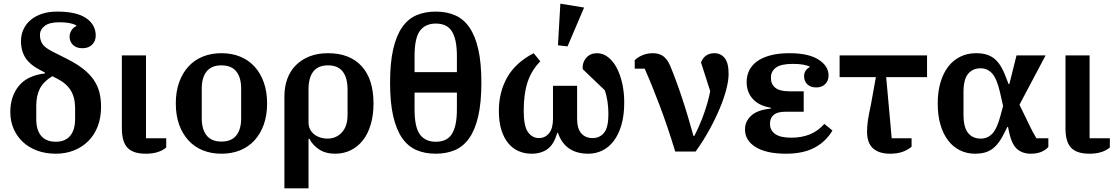

<svg xmlns="http://www.w3.org/2000/svg" viewBox="-20 -823 6072 1043"><path d="M283 12Q227 12 181.5 -5Q136 -22 104 -52Q72 -82 54 -123.5Q36 -165 36 -214Q36 -299 82 -356Q128 -413 224 -424V-429L203 -440Q145 -469 119.5 -507Q94 -545 94 -600Q94 -634 107.5 -663.5Q121 -693 146.5 -714.5Q172 -736 208 -748Q244 -760 290 -760Q397 -760 448.5 -724Q500 -688 500 -630Q500 -600 480.5 -580.5Q461 -561 428 -561Q395 -561 376.5 -579Q358 -597 358 -624Q358 -641 368 -657.5Q378 -674 394 -681V-686Q377 -694 355.5 -698Q334 -702 302 -702Q248 -702 222.5 -682Q197 -662 197 -633Q197 -606 210 -585Q223 -564 265 -543L348 -501Q399 -475 433.5 -447.5Q468 -420 489.5 -388.5Q511 -357 520 -321Q529 -285 529 -243Q529 -184 511 -137Q493 -90 460 -57Q427 -24 382 -6Q337 12 283 12ZM283 -53Q334 -53 361 -85Q388 -117 388 -177V-236Q388 -293 364.5 -331.5Q341 -370 290 -396L264 -409Q216 -380 196.5 -341.5Q177 -303 177 -249V-174Q177 -116 204 -84.5Q231 -53 283 -53Z M773 -522V-72H883V-22Q865 -6 837 3Q809 12 772 12Q703 12 672.5 -20.5Q642 -53 642 -125V-522Z M1183 -54Q1237 -54 1263.5 -87Q1290 -120 1290 -180V-342Q1290 -402 1263.5 -435Q1237 -468 1183 -468Q1129 -468 1102.5 -435Q1076 -402 1076 -342V-180Q1076 -120 1102.5 -87Q1129 -54 1183 -54ZM1183 12Q1127 12 1081.5 -6.5Q1036 -25 1003.5 -60.5Q971 -96 953 -146.5Q935 -197 935 -261Q935 -325 953 -375.5Q971 -426 1003.5 -461.5Q1036 -497 1081.5 -515.5Q1127 -534 1183 -534Q1239 -534 1284.5 -515.5Q1330 -497 1362.5 -461.5Q1395 -426 1413 -375.5Q1431 -325 1431 -261Q1431 -197 1413 -146.5Q1395 -96 1362.5 -60.5Q1330 -25 1284.5 -6.5Q1239 12 1183 12Z M1525 -300Q1525 -351 1540.5 -394Q1556 -437 1586.5 -468Q1617 -499 1661 -516.5Q1705 -534 1762 -534Q1880 -534 1944.5 -463.5Q2009 -393 2009 -261Q2009 -198 1994 -147Q1979 -96 1951.5 -61Q1924 -26 1885.5 -7Q1847 12 1801 12Q1748 12 1712.5 -12Q1677 -36 1661 -69H1656V200H1525ZM1758 -70Q1806 -70 1837 -103.5Q1868 -137 1868 -199V-337Q1868 -400 1842 -434Q1816 -468 1762 -468Q1708 -468 1682 -434.5Q1656 -401 1656 -338V-158Q1656 -137 1664.5 -120.5Q1673 -104 1687 -93Q1701 -82 1719.5 -76Q1738 -70 1758 -70Z M2347 12Q2289 12 2243 -7.5Q2197 -27 2165 -72.5Q2133 -118 2116 -192Q2099 -266 2099 -374Q2099 -482 2116 -556Q2133 -630 2165 -675.5Q2197 -721 2243 -740.5Q2289 -760 2347 -760Q2405 -760 2451 -740.5Q2497 -721 2529 -675.5Q2561 -630 2578 -556Q2595 -482 2595 -374Q2595 -266 2578 -192Q2561 -118 2529 -72.5Q2497 -27 2451 -7.5Q2405 12 2347 12ZM2347 -53Q2375 -53 2396.5 -62Q2418 -71 2432.5 -92Q2447 -113 2454.5 -146.5Q2462 -180 2462 -230V-320H2232V-230Q2232 -131 2261.5 -92Q2291 -53 2347 -53ZM2232 -431H2462V-518Q2462 -567 2454.5 -601Q2447 -635 2432.5 -656Q2418 -677 2396.5 -686Q2375 -695 2347 -695Q2291 -695 2261.5 -656Q2232 -617 2232 -518Z M2868 12Q2830 12 2797.5 -2Q2765 -16 2741 -45Q2717 -74 2703.5 -117.5Q2690 -161 2690 -221Q2690 -323 2735.5 -403Q2781 -483 2879 -534L2915 -490Q2890 -464 2873 -436Q2856 -408 2845.5 -375.5Q2835 -343 2830 -305Q2825 -267 2825 -221Q2825 -138 2848 -105.5Q2871 -73 2908 -73Q2941 -73 2962.5 -99Q2984 -125 2984 -177V-357H3115V-177Q3115 -125 3137.5 -99Q3160 -73 3199 -73Q3239 -73 3262 -102.5Q3285 -132 3285 -203Q3285 -239 3280 -272.5Q3275 -306 3265 -333L3146 -447Q3145 -451 3145 -459Q3146 -489 3167 -511.5Q3188 -534 3224 -534Q3255 -534 3282 -513.5Q3309 -493 3328.5 -457.5Q3348 -422 3359.5 -373Q3371 -324 3371 -267Q3371 -197 3356 -145Q3341 -93 3314.5 -58Q3288 -23 3252.5 -5.5Q3217 12 3176 12Q3050 12 3011 -101H3007Q2989 -38 2954 -13Q2919 12 2868 12ZM3011 -577 3024 -803 3153 -782 3063 -571Z M3648 0Q3607 -135 3563.5 -250Q3520 -365 3482 -450H3428V-496Q3445 -513 3471 -523.5Q3497 -534 3526 -534Q3560 -534 3582 -518.5Q3604 -503 3620 -467Q3634 -434 3650.5 -389.5Q3667 -345 3684 -294Q3701 -243 3717 -189.5Q3733 -136 3747 -85H3752Q3765 -110 3778.5 -141Q3792 -172 3803.5 -204Q3815 -236 3824 -268Q3833 -300 3838 -328L3788 -484Q3808 -534 3861 -534Q3895 -534 3916.5 -508Q3938 -482 3938 -421Q3938 -386 3925.5 -337.5Q3913 -289 3889.5 -233Q3866 -177 3833 -117Q3800 -57 3759 0Z M4250 12Q4143 12 4085 -24Q4027 -60 4027 -120Q4027 -164 4061 -195Q4095 -226 4167 -233V-238Q4104 -248 4070 -285Q4036 -322 4036 -377Q4036 -411 4049.5 -439.5Q4063 -468 4091.5 -489Q4120 -510 4164 -522Q4208 -534 4268 -534Q4373 -534 4427 -499Q4481 -464 4481 -413Q4481 -384 4462.5 -366Q4444 -348 4414 -348Q4383 -348 4365.5 -365Q4348 -382 4348 -409Q4348 -426 4356.5 -439Q4365 -452 4378 -458V-462Q4364 -468 4342 -472Q4320 -476 4287 -476Q4223 -476 4195.5 -456Q4168 -436 4168 -402V-398Q4168 -365 4192 -346Q4216 -327 4268 -327H4346V-216H4247Q4203 -216 4183 -199Q4163 -182 4163 -153V-149Q4163 -115 4191 -95Q4219 -75 4279 -75Q4393 -75 4458 -150L4502 -114Q4467 -54 4405 -21Q4343 12 4250 12Z M4932 -26Q4909 -7 4881 2.5Q4853 12 4815 12Q4755 12 4722.5 -17Q4690 -46 4690 -109Q4690 -134 4694.5 -167Q4699 -200 4711 -254L4738 -404H4541V-522H5016V-404H4794L4824 -72H4932Z M5675 -25Q5661 -8 5636.5 2Q5612 12 5580 12Q5534 12 5505 -13.5Q5476 -39 5462 -104L5456 -133H5452L5442 -113Q5425 -77 5407.5 -52.5Q5390 -28 5370.5 -14Q5351 0 5328 6Q5305 12 5277 12Q5232 12 5194.5 -6.5Q5157 -25 5130 -60.5Q5103 -96 5088.5 -146.5Q5074 -197 5074 -261Q5074 -325 5089 -375.5Q5104 -426 5131 -461Q5158 -496 5196.5 -515Q5235 -534 5282 -534Q5312 -534 5336 -527.5Q5360 -521 5379.5 -506Q5399 -491 5415 -465.5Q5431 -440 5445 -402L5459 -366H5463L5502 -522H5660L5518 -254L5572 -143Q5580 -126 5590 -107Q5600 -88 5610 -72H5675ZM5412 -323Q5395 -396 5369.5 -424Q5344 -452 5307 -452Q5264 -452 5239 -422Q5214 -392 5214 -323V-200Q5214 -131 5239 -100.5Q5264 -70 5308 -70Q5344 -70 5370 -96.5Q5396 -123 5415 -195L5429 -247Z M5899 -522V-72H6009V-22Q5991 -6 5963 3Q5935 12 5898 12Q5829 12 5798.5 -20.5Q5768 -53 5768 -125V-522Z"/></svg>

Font: IBM Plex Serif SmBld
Style: Regular
Weight: 600
Designer: Mike Abbink, Paul van der Laan, Pieter van Rosmalen
Foundry: Bold Monday
Version: Version 3.001